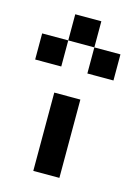

<svg xmlns="http://www.w3.org/2000/svg" viewBox="-181 -596 454 646"><g transform="rotate(15 45.5 -272.5)"><path d="M0 -545.5H90.9V-454.5H0ZM-90.9 -454.5H0V-363.6H-90.9ZM90.9 -454.5H181.8V-363.6H90.9ZM0 -272.7H90.9V0H0Z"/></g></svg>

Font: Micro 5
Style: Regular
Weight: 400
Designer: Sarah Cadigan-Fried
Version: Version 1.000; ttfautohint (v1.8.4.7-5d5b)